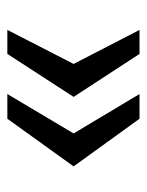

<svg xmlns="http://www.w3.org/2000/svg" viewBox="43 -538 409 536"><g transform="rotate(-90 248.0 -270.5)"><path d="M253 -86H184L51 -270L184 -455H253L143 -270ZM432 -86H365L245 -270L365 -455H432L337 -270Z"/></g></svg>

Font: Montagu Slab 24pt
Style: Regular
Weight: 400
Designer: Florian Karsten
Foundry: Florian Karsten
Version: Version 1.000